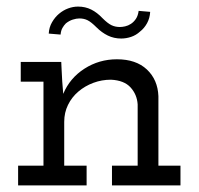

<svg xmlns="http://www.w3.org/2000/svg" viewBox="-20 -563 603 583"><path d="M243 0H35V-60H112V-315H43V-375H166L167 -353Q168 -332 169 -315.5Q170 -299 172 -278Q192 -326 236.5 -354.5Q281 -383 335 -383Q393 -383 426 -352Q459 -321 461 -271V-60H528V0H320V-60H398V-246Q396 -276 376.5 -297.5Q357 -319 317 -321Q289 -321 263.5 -311.5Q238 -302 218 -285Q198 -268 186.5 -244.5Q175 -221 175 -193V-60H243ZM405 -467Q393 -456 378 -451Q363 -446 348 -446Q326 -446 307.5 -455Q289 -464 273 -480Q257 -496 246 -501.5Q235 -507 221 -507Q212 -507 201 -503.5Q190 -500 180 -492Q174 -486 169.5 -478Q165 -470 164 -458L128 -461Q129 -480 138 -495.5Q147 -511 159 -521Q172 -532 187 -537.5Q202 -543 217 -543Q239 -543 257 -534Q275 -525 291 -508Q307 -492 318.5 -486.5Q330 -481 344 -481Q351 -481 360 -483Q369 -485 377.5 -490.5Q386 -496 392.5 -505.5Q399 -515 401 -530L436 -527Q435 -508 426.5 -492.5Q418 -477 405 -467Z"/></svg>

Font: Josefin Slab SemiBold
Style: Regular
Weight: 600
Designer: Santiago Orozco
Foundry: Typemade
Version: Version 2.000